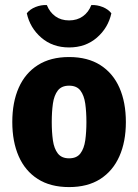

<svg xmlns="http://www.w3.org/2000/svg" viewBox="-20 -746 562 781"><path d="M492 -249.5Q492 -169.5 465.5 -110Q439 -50.5 387.8 -17.8Q336.5 15 261 15Q185 15 133.5 -18Q82 -51 56 -110.5Q30 -170 30 -249.5Q30 -330 56.2 -389.2Q82.5 -448.5 134 -481.2Q185.5 -514 261 -514Q337 -514 388.5 -481Q440 -448 466 -388.8Q492 -329.5 492 -249.5ZM190.5 -249.5Q190.5 -208.5 195.2 -175Q200 -141.5 215.2 -121.8Q230.5 -102 261 -102Q292 -102 307 -121.8Q322 -141.5 326.8 -175Q331.5 -208.5 331.5 -249.5Q331.5 -291 326.8 -324.5Q322 -358 307 -377.8Q292 -397.5 261 -397.5Q230.5 -397.5 215.2 -377.8Q200 -358 195.2 -324.5Q190.5 -291 190.5 -249.5ZM433 -692Q420 -632.5 374 -592.8Q328 -553 261 -553Q194 -553 148 -592.8Q102 -632.5 89 -692Q102 -708.5 124.5 -717.5Q147 -726.5 170.5 -725.5Q182 -696.5 205 -679.8Q228 -663 261 -663Q294 -663 317.2 -679.8Q340.5 -696.5 351.5 -725.5Q375 -726.5 397.5 -717.5Q420 -708.5 433 -692Z"/></svg>

Font: Signika
Style: Bold
Weight: 700
Designer: Anna Giedry
Foundry: Anna Giedry
Version: Version 2.001